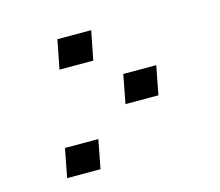

<svg xmlns="http://www.w3.org/2000/svg" viewBox="-75 -586 752 657"><g transform="rotate(-15 301.0 -258.0)"><path d="M177.7 -491.7H297.4L277.3 -389.2H157.7ZM364.7 -318.4H481.4L461.9 -216.8H345.2ZM106.4 -125.5H224.6L205.1 -23.9H86.9Z"/></g></svg>

Font: Hack
Style: Bold Italic
Weight: 700
Italic angle: -11°
Monospace: yes
Designer: Christopher Simpkins
Foundry: Christopher Simpkins
Version: Version 2.017; ttfautohint (v1.4.1) -l 4 -r 80 -G 350 -x 0 -